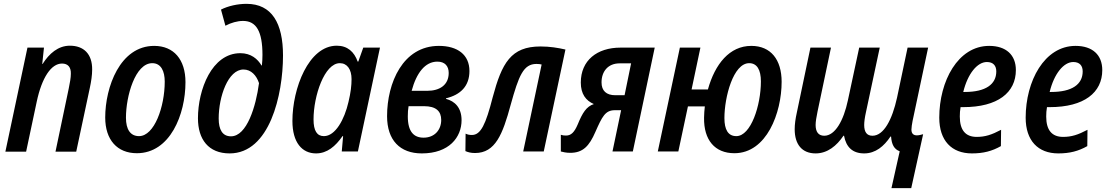

<svg xmlns="http://www.w3.org/2000/svg" viewBox="-20 -789 5778 1000"><path d="M8 1H116L171 -258C198 -386 247 -458 303 -458C334 -458 350 -439 349 -405C349 -384 344 -357 338 -328L269 1H377L448 -332C455 -364 460 -398 460 -426C461 -509 415 -551 344 -551C283 -551 236 -510 202 -456H200L209 -541H123Z M693 9C866 9 946 -193 946 -361C946 -479 885 -550 783 -550C605 -550 528 -335 528 -177C528 -60 591 9 693 9ZM704 -80C659 -80 636 -115 636 -176C636 -288 684 -460 773 -460C819 -460 838 -418 838 -364C838 -233 784 -80 704 -80Z M1176 10C1384 10 1454 -294 1454 -500C1454 -668 1396 -769 1264 -769C1218 -769 1168 -758 1131 -739L1154 -655C1184 -671 1217 -680 1246 -680C1315 -680 1347 -625 1347 -503C1347 -485 1346 -465 1344 -448H1342C1322 -482 1287 -512 1232 -512C1083 -512 1011 -322 1011 -173C1011 -63 1066 10 1176 10ZM1183 -79C1139 -79 1119 -113 1119 -172C1119 -286 1168 -427 1248 -427C1288 -427 1316 -396 1329 -356C1313 -235 1266 -79 1183 -79Z M1667 -80C1631 -80 1613 -108 1613 -167C1613 -290 1670 -460 1750 -460C1788 -460 1811 -428 1811 -377C1811 -344 1807 -308 1795 -258C1774 -167 1727 -80 1667 -80ZM1626 10C1684 10 1727 -27 1764 -80H1767L1760 0H1844L1959 -541H1872L1846 -468H1843C1825 -519 1790 -551 1734 -551C1587 -551 1503 -328 1503 -159C1503 -47 1553 10 1626 10Z M2177 10C2319 10 2384 -74 2384 -163C2384 -228 2349 -262 2303 -274V-277C2378 -295 2425 -340 2425 -419C2425 -504 2363 -550 2266 -550C2078 -550 1996 -357 1996 -184C1996 -59 2063 10 2177 10ZM2124 -316C2149 -409 2194 -468 2258 -468C2297 -468 2317 -445 2317 -409C2317 -347 2271 -316 2205 -316ZM2186 -72C2136 -72 2104 -102 2104 -183C2104 -202 2105 -219 2108 -236H2188C2251 -236 2278 -210 2278 -164C2278 -113 2244 -72 2186 -72Z M2454 8C2560 8 2598 -89 2640 -244C2682 -395 2706 -456 2774 -456C2785 -456 2794 -455 2801 -453L2705 0H2812L2925 -531C2886 -540 2844 -547 2795 -547C2641 -547 2594 -461 2546 -282C2510 -141 2484 -86 2438 -86C2425 -86 2415 -88 2405 -93L2404 -2C2418 4 2433 8 2454 8Z M3185 -293C3138 -293 3113 -316 3113 -360C3113 -416 3146 -459 3207 -459H3267L3233 -293ZM2950 7C3016 7 3049 -28 3081 -102C3116 -181 3132 -215 3182 -215H3215L3170 0H3276L3390 -541H3212C3089 -541 3005 -474 3005 -359C3005 -300 3031 -265 3073 -247C3034 -234 3014 -202 2989 -141C2971 -99 2954 -83 2928 -83C2918 -83 2909 -84 2901 -87V0C2912 3 2929 7 2950 7Z M3805 9C3973 9 4051 -201 4051 -363C4051 -478 3995 -550 3893 -550C3780 -550 3704 -456 3667 -323H3582L3628 -541H3521L3406 0H3513L3563 -235H3651C3649 -216 3647 -195 3647 -176C3645 -60 3703 9 3805 9ZM3815 -80C3772 -80 3753 -114 3753 -174C3753 -283 3799 -460 3882 -460C3923 -460 3943 -425 3943 -365C3943 -240 3891 -80 3815 -80Z M4623 191H4726L4788 -90C4777 -87 4766 -84 4755 -84C4738 -84 4727 -93 4727 -114C4727 -125 4730 -143 4733 -159L4814 -541H4707L4652 -280C4627 -166 4583 -82 4524 -82C4495 -82 4481 -101 4481 -138C4481 -154 4484 -177 4490 -204L4562 -541H4455L4396 -266C4374 -162 4330 -82 4273 -82C4243 -82 4228 -102 4228 -138C4228 -156 4232 -178 4238 -208L4308 -541H4201L4130 -202C4123 -171 4119 -141 4119 -116C4119 -37 4157 10 4228 10C4290 10 4338 -30 4373 -82H4376C4387 -23 4420 10 4481 10C4540 10 4584 -27 4618 -78H4621C4624 -36 4637 -12 4666 -1Z M5042 10C5102 10 5147 -2 5193 -28L5194 -113C5145 -87 5111 -76 5067 -76C5008 -76 4979 -112 4979 -182C4979 -198 4980 -215 4983 -231H4997C5177 -231 5271 -307 5271 -424C5271 -503 5220 -550 5132 -550C4969 -550 4872 -366 4872 -176C4872 -57 4936 10 5042 10ZM4997 -310C5020 -405 5070 -466 5120 -466C5153 -466 5169 -447 5169 -417C5169 -350 5114 -310 5005 -310Z M5492 10C5552 10 5597 -2 5643 -28L5644 -113C5595 -87 5561 -76 5517 -76C5458 -76 5429 -112 5429 -182C5429 -198 5430 -215 5433 -231H5447C5627 -231 5721 -307 5721 -424C5721 -503 5670 -550 5582 -550C5419 -550 5322 -366 5322 -176C5322 -57 5386 10 5492 10ZM5447 -310C5470 -405 5520 -466 5570 -466C5603 -466 5619 -447 5619 -417C5619 -350 5564 -310 5455 -310Z"/></svg>

Font: Noto Sans Display SemiCondensed Medium
Style: Italic
Weight: 500
Width: 4
Italic angle: -12°
Designer: Monotype Design Team
Foundry: Monotype Imaging Inc.
Version: Version 1.900